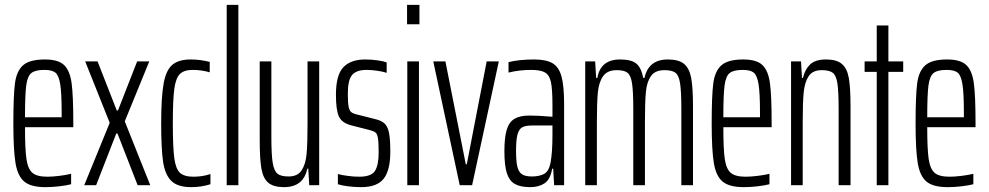

<svg xmlns="http://www.w3.org/2000/svg" viewBox="-20 -763 4073 791"><path d="M282 -239H83Q83 -148 89 -107.5Q95 -67 113.5 -51Q132 -35 175 -35Q196 -35 224.5 -38.5Q253 -42 273 -47V-4Q254 1 224.5 4.5Q195 8 167 8Q108 8 80.5 -14.5Q53 -37 44 -90.5Q35 -144 35 -254Q35 -368 41.5 -419Q48 -470 75 -494Q102 -518 165 -518Q220 -518 244 -495Q268 -472 275 -420.5Q282 -369 282 -256ZM83 -280H234V-299Q234 -380 228 -416.5Q222 -453 208 -464Q194 -475 163 -475Q125 -475 109 -462Q93 -449 88 -410.5Q83 -372 83 -280Z M327 0 432 -257 331 -510H382L461 -308H466L545 -510H595L494 -263L599 0H547L464 -213H459L376 0Z M644 -254Q644 -363 654 -418.5Q664 -474 690 -496Q716 -518 766 -518Q804 -518 844 -508V-465Q811 -475 774 -475Q738 -475 721 -458Q704 -441 698 -396Q692 -351 692 -256Q692 -157 698 -112Q704 -67 721.5 -51Q739 -35 777 -35Q814 -35 847 -46V-4Q809 8 768 8Q712 8 686 -17.5Q660 -43 652 -96Q644 -149 644 -254Z M914 0V-743H962V0Z M1050 -185V-510H1098V-199Q1098 -125 1103.5 -92Q1109 -59 1123 -47.5Q1137 -36 1169 -36Q1206 -36 1222.5 -61Q1239 -86 1243 -128Q1247 -170 1247 -250V-510H1295V0H1254L1250 -68H1246Q1230 8 1150 8Q1107 8 1085.5 -10Q1064 -28 1057 -68Q1050 -108 1050 -185Z M1372 -4V-46Q1386 -42 1411.5 -38.5Q1437 -35 1460 -35Q1509 -35 1524.5 -58.5Q1540 -82 1540 -135Q1540 -176 1537 -194Q1534 -212 1526.5 -217.5Q1519 -223 1500 -228L1429 -246Q1389 -256 1376.5 -282.5Q1364 -309 1364 -372Q1364 -454 1394.5 -486Q1425 -518 1485 -518Q1509 -518 1534.5 -514.5Q1560 -511 1573 -506V-463Q1558 -468 1534.5 -471.5Q1511 -475 1490 -475Q1449 -475 1431 -454.5Q1413 -434 1413 -378Q1413 -341 1416 -324.5Q1419 -308 1426.5 -301.5Q1434 -295 1452 -291L1523 -273Q1550 -267 1563.5 -255Q1577 -243 1582.5 -216.5Q1588 -190 1588 -138Q1588 -61 1560.5 -26.5Q1533 8 1468 8Q1441 8 1413.5 4.5Q1386 1 1372 -4Z M1657 -663V-743H1708V-663ZM1658 0V-510H1706V0Z M1874 0 1765 -510H1815L1899 -86H1903L1985 -510H2035L1925 0Z M2058 -140Q2058 -196 2067.5 -228Q2077 -260 2099.5 -273.5Q2122 -287 2161 -287Q2196 -287 2256 -282V-329Q2256 -394 2250 -423.5Q2244 -453 2226 -464Q2208 -475 2168 -475Q2119 -475 2075 -464V-507Q2119 -518 2180 -518Q2229 -518 2255.5 -503Q2282 -488 2293 -449Q2304 -410 2304 -336V0H2263L2259 -68H2255Q2247 -23 2223 -7.5Q2199 8 2165 8Q2125 8 2102 -4.5Q2079 -17 2068.5 -48.5Q2058 -80 2058 -140ZM2248 -92Q2256 -135 2256 -207V-246H2172Q2145 -246 2131.5 -238.5Q2118 -231 2112 -209Q2106 -187 2106 -141Q2106 -98 2111.5 -76Q2117 -54 2130.5 -45Q2144 -36 2171 -36Q2202 -36 2221.5 -46.5Q2241 -57 2248 -92Z M2391 -510H2432L2436 -442H2441Q2454 -518 2535 -518Q2581 -518 2601.5 -501Q2622 -484 2630 -442H2635Q2652 -518 2731 -518Q2776 -518 2798 -500Q2820 -482 2827.5 -442Q2835 -402 2835 -325V0H2787V-312Q2787 -385 2782 -418.5Q2777 -452 2763 -463Q2749 -474 2718 -474Q2679 -474 2662 -450Q2645 -426 2641 -385Q2637 -344 2637 -260V0H2589V-312Q2589 -386 2584 -419Q2579 -452 2565.5 -463Q2552 -474 2521 -474Q2482 -474 2464.5 -449Q2447 -424 2443 -382Q2439 -340 2439 -260V0H2391Z M3159 -239H2960Q2960 -148 2966 -107.5Q2972 -67 2990.5 -51Q3009 -35 3052 -35Q3073 -35 3101.5 -38.5Q3130 -42 3150 -47V-4Q3131 1 3101.5 4.5Q3072 8 3044 8Q2985 8 2957.5 -14.5Q2930 -37 2921 -90.5Q2912 -144 2912 -254Q2912 -368 2918.5 -419Q2925 -470 2952 -494Q2979 -518 3042 -518Q3097 -518 3121 -495Q3145 -472 3152 -420.5Q3159 -369 3159 -256ZM2960 -280H3111V-299Q3111 -380 3105 -416.5Q3099 -453 3085 -464Q3071 -475 3040 -475Q3002 -475 2986 -462Q2970 -449 2965 -410.5Q2960 -372 2960 -280Z M3239 -510H3280L3284 -442H3288Q3296 -477 3317.5 -497.5Q3339 -518 3383 -518Q3427 -518 3448.5 -499.5Q3470 -481 3477 -441.5Q3484 -402 3484 -325V0H3435V-312Q3435 -386 3430 -419Q3425 -452 3411 -463Q3397 -474 3365 -474Q3328 -474 3311.5 -449Q3295 -424 3291 -382Q3287 -340 3287 -260V0H3239Z M3592 0V-467H3542V-510H3592V-658H3640V-510H3701V-467H3640V0Z M3999 -239H3800Q3800 -148 3806 -107.5Q3812 -67 3830.5 -51Q3849 -35 3892 -35Q3913 -35 3941.5 -38.5Q3970 -42 3990 -47V-4Q3971 1 3941.5 4.5Q3912 8 3884 8Q3825 8 3797.5 -14.5Q3770 -37 3761 -90.5Q3752 -144 3752 -254Q3752 -368 3758.5 -419Q3765 -470 3792 -494Q3819 -518 3882 -518Q3937 -518 3961 -495Q3985 -472 3992 -420.5Q3999 -369 3999 -256ZM3800 -280H3951V-299Q3951 -380 3945 -416.5Q3939 -453 3925 -464Q3911 -475 3880 -475Q3842 -475 3826 -462Q3810 -449 3805 -410.5Q3800 -372 3800 -280Z"/></svg>

Font: Saira Ultra Condensed Light
Style: Regular
Weight: 300
Width: 1
Designer: Hector Gatti with collaboration of the Omnibus-Type team
Foundry: Omnibus-Type
Version: Version 1.001; ttfautohint (v1.8)